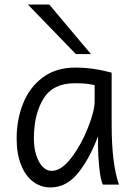

<svg xmlns="http://www.w3.org/2000/svg" viewBox="-20 -801 584 833"><path d="M405.3 -167V-210Q369.6 -113.8 319.1 -50.8Q268.6 12.2 198.7 12.2Q157.2 12.2 124 -12.5Q90.8 -37.1 71.5 -85.2Q52.2 -133.3 52.2 -200.2Q52.2 -281.7 80.1 -351.8Q107.9 -421.9 165.3 -464.8Q222.7 -507.8 306.6 -507.8Q383.3 -507.8 464.4 -485.8V-258.8Q464.4 -91.3 496.1 0H425.8Q416 -22.5 410.6 -74.2Q405.3 -126 405.3 -167ZM303.7 -439.9Q209.5 -439.9 168.2 -372.3Q127 -304.7 127 -200.2Q127 -160.2 137.2 -127.9Q147.5 -95.7 165 -77.6Q182.6 -59.6 203.6 -59.6Q246.1 -59.6 289.3 -116.2Q332.5 -172.9 361.6 -246.6Q390.6 -320.3 390.6 -359.9V-431.6Q373 -435.5 355.5 -437.7Q337.9 -439.9 303.7 -439.9ZM193.8 -781.2 374.5 -566.4H309.1L101.1 -781.2Z"/></svg>

Font: Lesson One Light
Style: Regular
Weight: 300
Designer: But Ko, Victor Gaultney, Annie Olsen, Julie Remington, Don Collingsworth, Eric Hays, Becca Hirsbrunner
Version: Version 1.100